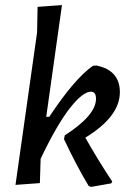

<svg xmlns="http://www.w3.org/2000/svg" viewBox="-20 -724 517 756"><path d="M360 -466Q452 -447 452 -361Q452 -265 316 -182Q362 -100 422 -9L418 -2L338 12L329 8Q283 -68 232 -176L235 -191Q358 -270 358 -335Q358 -363 338 -363Q306 -363 255 -298Q204 -233 140 -99L137 -3L41 4L126 -596L128 -697L224 -704L162 -264H174Q273 -414 346 -465Z"/></svg>

Font: Alegreya Sans SC Medium
Style: Italic
Weight: 500
Italic angle: -7°
Designer: Juan Pablo del Peral
Foundry: Huerta Tipografica
Version: Version 2.007